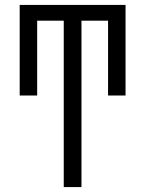

<svg xmlns="http://www.w3.org/2000/svg" viewBox="-20 -550 590 780"><path d="M239 210V-466H131V-162H60V-530H490V-162H419V-466H311V210Z"/></svg>

Font: Lode
Style: Regular
Weight: 400
Monospace: yes
Designer: Belleve Invis
Foundry: Belleve Invis
Version: Version 29.2.0; ttfautohint (v1.8.3)